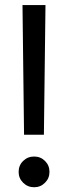

<svg xmlns="http://www.w3.org/2000/svg" viewBox="-20 -748 275 775"><path d="M77.1 -204.1 70.8 -727.5H163.6L157.2 -204.1ZM117.7 7.8Q91.8 7.8 73.5 -10.3Q55.2 -28.3 55.2 -54.2Q55.2 -80.6 73.5 -98.4Q91.8 -116.2 117.7 -116.2Q143.6 -116.2 161.6 -98.4Q179.7 -80.6 179.7 -54.2Q179.7 -28.3 161.6 -10.3Q143.6 7.8 117.7 7.8Z"/></svg>

Font: Inter 28pt
Style: Regular
Weight: 400
Designer: Rasmus Andersson
Foundry: rsms
Version: Version 4.001;git-66647c0bb